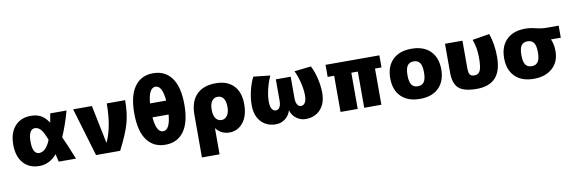

<svg xmlns="http://www.w3.org/2000/svg" viewBox="-62 -1284 6088 2037"><g transform="rotate(-10 2982.0 -265.0)"><path d="M268 10Q160 10 96.5 -61.5Q33 -133 33 -260Q33 -387 96.5 -458.5Q160 -530 268 -530Q328 -530 371.5 -508.5Q415 -487 460 -424Q463 -439 477 -520H653Q609 -363 558 -248Q597 -165 663 0H477Q473 -17 466.5 -45Q460 -73 458 -83Q377 10 268 10ZM411 -246Q381 -330 352.5 -362Q324 -394 288 -394Q256 -394 237.5 -361Q219 -328 219 -260Q219 -192 237.5 -159Q256 -126 288 -126Q363 -126 411 -246Z M1012 -110Q1086 -271 1086 -520H1284Q1284 -380 1254.5 -274Q1225 -168 1139 0H879L724 -520H926L1010 -110Z M1425.5 -652.5Q1496 -750 1625 -750Q1754 -750 1824.5 -652.5Q1895 -555 1895 -365Q1895 -175 1824.5 -77.5Q1754 20 1625 20Q1496 20 1425.5 -77.5Q1355 -175 1355 -365Q1355 -555 1425.5 -652.5ZM1538 -290Q1552 -125 1625 -125Q1698 -125 1712 -290ZM1538 -440H1712Q1698 -605 1625 -605Q1552 -605 1538 -440Z M1981 -240Q1981 -381 2053.5 -455.5Q2126 -530 2261 -530Q2385 -530 2453 -459Q2521 -388 2521 -260Q2521 -134 2463.5 -62Q2406 10 2316 10Q2228 10 2173 -60H2171V220H1981ZM2341 -260Q2341 -322 2318.5 -353.5Q2296 -385 2256 -385Q2217 -385 2194 -353.5Q2171 -322 2171 -265V-255Q2171 -197 2194 -166Q2217 -135 2256 -135Q2293 -135 2317 -167.5Q2341 -200 2341 -260Z M2978 -110H2976Q2961 -57 2916.5 -23.5Q2872 10 2817 10Q2718 10 2657.5 -55Q2597 -120 2597 -235Q2597 -308 2616.5 -390Q2636 -472 2667 -530L2847 -510Q2818 -450 2800 -375.5Q2782 -301 2782 -240Q2782 -187 2798.5 -161Q2815 -135 2842 -135Q2866 -135 2881.5 -159.5Q2897 -184 2897 -230V-460H3057V-230Q3057 -184 3072.5 -159.5Q3088 -135 3112 -135Q3139 -135 3155.5 -161Q3172 -187 3172 -240Q3172 -301 3154 -375.5Q3136 -450 3107 -510L3287 -530Q3318 -472 3337.5 -390Q3357 -308 3357 -235Q3357 -120 3296.5 -55Q3236 10 3137 10Q3082 10 3037.5 -23.5Q2993 -57 2978 -110Z M3953 -390V0H3768V-390H3698V0H3513V-390H3443V-520H4023V-390Z M4166 -458Q4238 -530 4369 -530Q4500 -530 4572 -458Q4644 -386 4644 -260Q4644 -134 4572 -62Q4500 10 4369 10Q4238 10 4166 -62Q4094 -134 4094 -260Q4094 -386 4166 -458ZM4302 -157Q4324 -126 4369 -126Q4414 -126 4436 -157Q4458 -188 4458 -260Q4458 -332 4436 -363Q4414 -394 4369 -394Q4324 -394 4302 -363Q4280 -332 4280 -260Q4280 -188 4302 -157Z M5250 -290Q5250 -134 5181.5 -62Q5113 10 4980 10Q4842 10 4786 -40.5Q4730 -91 4730 -210V-520H4918V-230Q4918 -174 4931.5 -154.5Q4945 -135 4980 -135Q5023 -135 5041.5 -172.5Q5060 -210 5060 -315Q5060 -416 5026 -510L5210 -540Q5250 -426 5250 -290Z M5846 -370V-368Q5871 -314 5871 -240Q5871 -125 5796 -57.5Q5721 10 5596 10Q5465 10 5393 -62Q5321 -134 5321 -260Q5321 -386 5393 -458Q5465 -530 5596 -530Q5646 -530 5706.5 -515Q5767 -500 5821 -500H5951V-370ZM5529 -157Q5551 -126 5596 -126Q5641 -126 5663 -157Q5685 -188 5685 -260Q5685 -332 5663 -363Q5641 -394 5596 -394Q5551 -394 5529 -363Q5507 -332 5507 -260Q5507 -188 5529 -157Z"/></g></svg>

Font: Mplus 1p Black
Style: Regular
Weight: 900
Version: Version 1.061